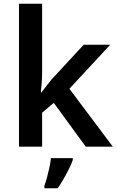

<svg xmlns="http://www.w3.org/2000/svg" viewBox="-20 -780 624 1021"><path d="M204 -396Q204 -371 202 -342.5Q200 -314 197 -288H200Q209 -300 220 -314Q231 -328 242.5 -343Q254 -358 265 -369L425 -542H566L349 -308L580 0H436L266 -233L204 -181V0H81V-760H204ZM367 71Q360 91 347.5 116.5Q335 142 319.5 169Q304 196 287 221H216V208Q223 190 230 163.5Q237 137 243 109.5Q249 82 251 61H367Z"/></svg>

Font: Noto Sans New Tai Lue SemiBold
Style: Regular
Weight: 600
Version: Version 2.003